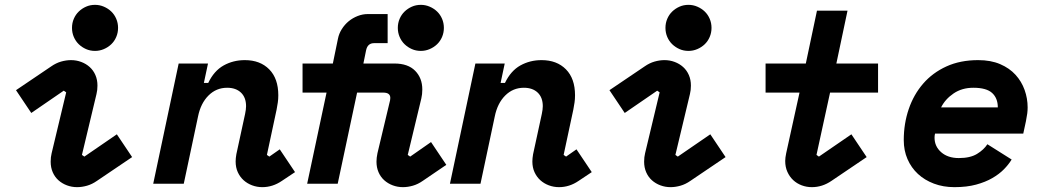

<svg xmlns="http://www.w3.org/2000/svg" viewBox="-20 -758 4324 792"><path d="M380 -12Q360 2 339 8Q318 14 298 14Q276 14 256 6.5Q236 -1 221 -14.5Q206 -28 197.5 -47.5Q189 -67 189 -91Q189 -110 193 -126L253 -377L243 -384L109 -292L46 -386L191 -484Q211 -498 232 -504Q253 -510 273 -510Q295 -510 315 -502.5Q335 -495 350 -481.5Q365 -468 373.5 -448.5Q382 -429 382 -405Q382 -386 378 -370L318 -119L328 -112L462 -204L525 -110ZM467 -643Q467 -623 459.5 -605.5Q452 -588 439 -575.5Q426 -563 408.5 -555.5Q391 -548 372 -548Q352 -548 335 -555.5Q318 -563 305 -575.5Q292 -588 284.5 -605.5Q277 -623 277 -643Q277 -663 284.5 -680.5Q292 -698 305 -710.5Q318 -723 335 -730.5Q352 -738 372 -738Q391 -738 408.5 -730.5Q426 -723 439 -710.5Q452 -698 459.5 -680.5Q467 -663 467 -643Z M991 -288Q995 -307 995 -320Q995 -356 974 -376Q953 -396 917 -396Q872 -396 840 -364Q808 -332 797 -278L738 0H612L717 -496H838L821 -416H839Q863 -466 902.5 -488Q942 -510 990 -510Q1053 -510 1090.5 -472Q1128 -434 1128 -365Q1128 -349 1126 -335.5Q1124 -322 1121 -306L1081 -119L1091 -112L1134 -142L1197 -48L1143 -12Q1105 14 1062 14Q1040 14 1020 6.5Q1000 -1 985 -14.5Q970 -28 961 -47.5Q952 -67 952 -92Q952 -105 955 -122Z M1724 -12Q1704 2 1683 8Q1662 14 1642 14Q1620 14 1600 6.5Q1580 -1 1565 -14.5Q1550 -28 1541.5 -47.5Q1533 -67 1533 -91Q1533 -107 1537 -126L1589 -344Q1590 -349 1590 -354Q1590 -376 1561 -376H1453L1373 0H1247L1327 -376H1228V-496H1353L1374 -598Q1378 -619 1390 -638Q1402 -657 1418.5 -670.5Q1435 -684 1455.5 -692Q1476 -700 1497 -700H1579V-580H1523Q1496 -580 1490 -550L1479 -496H1607Q1663 -496 1692.5 -466Q1722 -436 1722 -389Q1722 -369 1718 -352L1662 -119L1672 -112L1758 -172L1821 -78ZM1811 -643Q1811 -623 1803.5 -605.5Q1796 -588 1783 -575.5Q1770 -563 1752.5 -555.5Q1735 -548 1716 -548Q1696 -548 1679 -555.5Q1662 -563 1649 -575.5Q1636 -588 1628.5 -605.5Q1621 -623 1621 -643Q1621 -663 1628.5 -680.5Q1636 -698 1649 -710.5Q1662 -723 1679 -730.5Q1696 -738 1716 -738Q1735 -738 1752.5 -730.5Q1770 -723 1783 -710.5Q1796 -698 1803.5 -680.5Q1811 -663 1811 -643Z M2215 -288Q2219 -307 2219 -320Q2219 -356 2198 -376Q2177 -396 2141 -396Q2096 -396 2064 -364Q2032 -332 2021 -278L1962 0H1836L1941 -496H2062L2045 -416H2063Q2087 -466 2126.5 -488Q2166 -510 2214 -510Q2277 -510 2314.5 -472Q2352 -434 2352 -365Q2352 -349 2350 -335.5Q2348 -322 2345 -306L2305 -119L2315 -112L2358 -142L2421 -48L2367 -12Q2329 14 2286 14Q2264 14 2244 6.5Q2224 -1 2209 -14.5Q2194 -28 2185 -47.5Q2176 -67 2176 -92Q2176 -105 2179 -122Z M2828 -12Q2808 2 2787 8Q2766 14 2746 14Q2724 14 2704 6.5Q2684 -1 2669 -14.5Q2654 -28 2645.5 -47.5Q2637 -67 2637 -91Q2637 -110 2641 -126L2701 -377L2691 -384L2557 -292L2494 -386L2639 -484Q2659 -498 2680 -504Q2701 -510 2721 -510Q2743 -510 2763 -502.5Q2783 -495 2798 -481.5Q2813 -468 2821.5 -448.5Q2830 -429 2830 -405Q2830 -386 2826 -370L2766 -119L2776 -112L2910 -204L2973 -110ZM2915 -643Q2915 -623 2907.5 -605.5Q2900 -588 2887 -575.5Q2874 -563 2856.5 -555.5Q2839 -548 2820 -548Q2800 -548 2783 -555.5Q2766 -563 2753 -575.5Q2740 -588 2732.5 -605.5Q2725 -623 2725 -643Q2725 -663 2732.5 -680.5Q2740 -698 2753 -710.5Q2766 -723 2783 -730.5Q2800 -738 2820 -738Q2839 -738 2856.5 -730.5Q2874 -723 2887 -710.5Q2900 -698 2907.5 -680.5Q2915 -663 2915 -643Z M3278 -376H3138V-496H3304L3350 -714H3476L3430 -496H3602V-376H3404L3348 -119L3358 -112L3492 -204L3555 -110L3410 -12Q3372 14 3329 14Q3307 14 3287 6.5Q3267 -1 3252 -15Q3237 -29 3228 -49Q3219 -69 3219 -94Q3219 -102 3220 -108.5Q3221 -115 3223 -126Z M3837 -207Q3835 -199 3835 -190Q3835 -154 3862.5 -130Q3890 -106 3935 -106Q3982 -106 4010 -123Q4038 -140 4053 -163L4153 -100Q4141 -80 4121.5 -60Q4102 -40 4073.5 -23.5Q4045 -7 4006.5 3.5Q3968 14 3917 14Q3871 14 3832.5 -0.5Q3794 -15 3766.5 -40.5Q3739 -66 3723.5 -101.5Q3708 -137 3708 -180Q3708 -248 3728.5 -308Q3749 -368 3788 -413Q3827 -458 3884 -484Q3941 -510 4015 -510Q4067 -510 4105.5 -493.5Q4144 -477 4169 -449.5Q4194 -422 4206.5 -387Q4219 -352 4219 -315Q4219 -303 4217.5 -290.5Q4216 -278 4212 -258L4201 -207ZM3995 -396Q3948 -396 3913.5 -372.5Q3879 -349 3862 -315H4096Q4096 -353 4072.5 -374.5Q4049 -396 3995 -396Z"/></svg>

Font: Space Mono
Style: Bold Italic
Weight: 700
Italic angle: -12°
Monospace: yes
Designer: Colophon Foundry / Benjamin Critton
Foundry: Colophon Foundry
Version: Version 1.000;PS 1.000;hotconv 1.0.81;makeotf.lib2.5.63406